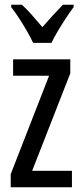

<svg xmlns="http://www.w3.org/2000/svg" viewBox="-20 -786 343 806"><path d="M282 0H25V-55L186 -468H35V-537H275V-478L115 -69H282ZM119 -606Q109 -628 94 -654Q79 -680 62 -706.5Q45 -733 27 -756V-766H72Q91 -749 113.5 -723.5Q136 -698 158 -672Q184 -702 201.5 -721Q219 -740 244 -766H289V-756Q274 -736 256.5 -709.5Q239 -683 223 -656Q207 -629 196 -606Z"/></svg>

Font: Noto Sans Devanagari ExtraCondensed
Style: Regular
Weight: 400
Width: 2
Designer: Jelle Bosma - Monotype Design Team
Foundry: Monotype Imaging Inc.
Version: Version 2.006